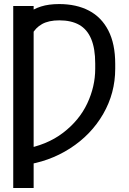

<svg xmlns="http://www.w3.org/2000/svg" viewBox="-20 -737 641 956"><path d="M147.5 199.2H45.9V-707H147.5ZM454.1 -394.5V-420.9Q454.1 -495.1 434.1 -543Q414.1 -590.8 374.5 -613.3Q335 -635.7 275.4 -635.7Q222.7 -635.7 189.5 -617.2Q156.2 -598.6 139.2 -564.9Q122.1 -531.2 114.3 -481.4V-668Q145.5 -692.4 184.1 -704.6Q222.7 -716.8 274.4 -716.8Q360.4 -716.8 422.9 -684.1Q485.4 -651.4 519.5 -585Q553.7 -518.6 553.7 -418.9V-394.5Q553.7 -273.4 493.7 -169.4Q433.6 -65.4 328.6 2Q223.6 69.3 94.7 85.9V5.9Q212.9 -13.7 293.9 -75.7Q375 -137.7 414.6 -222.2Q454.1 -306.6 454.1 -394.5Z"/></svg>

Font: WEMIX Pretendard Variable
Style: Regular
Weight: 400
Designer: Base glyphs from Inter by Rasmus Andersson; Hangeul glyphs from Noto Sans CJK(Source Han Sans) by Jang Soo-young and Kan
Foundry: Kil Hyung-jin
Version: Version 1.000;Glyphs 3.2 (3208)